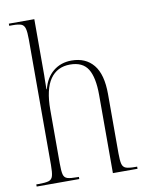

<svg xmlns="http://www.w3.org/2000/svg" viewBox="-85 -822 680 883"><g transform="rotate(-10 254.5 -380.0)"><path d="M14 0V-10H26Q57 -10 72 -14.5Q87 -19 91.5 -35.5Q96 -52 96 -86V-673Q96 -707 91.5 -723.5Q87 -740 74 -745Q61 -750 35 -750H18V-760H137V-499Q137 -487 136.5 -476.5Q136 -466 136 -433H138Q151 -485 186.5 -514Q222 -543 272 -543Q338 -543 374.5 -498.5Q411 -454 411 -362V-85Q411 -52 415 -36Q419 -20 432.5 -15Q446 -10 476 -10H485V0H370V-365Q370 -447 345.5 -486.5Q321 -526 262 -526Q202 -526 169.5 -479.5Q137 -433 137 -336V-86Q137 -51 141 -35Q145 -19 159.5 -14.5Q174 -10 205 -10H213V0Z"/></g></svg>

Font: Noto Serif Display Condensed ExtraLight
Style: Regular
Weight: 200
Width: 3
Designer: Monotype Design Team
Foundry: Monotype Imaging Inc.
Version: Version 2.009